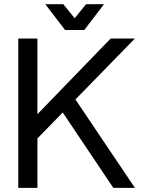

<svg xmlns="http://www.w3.org/2000/svg" viewBox="-20 -909 702 929"><path d="M268.1 -387.7 528.3 0H632.8L331.5 -447.8ZM161.1 -239.3 632.8 -722.7Q622.1 -722.7 606.4 -722.7Q590.8 -722.7 574.2 -722.7Q557.6 -722.7 542.2 -722.7Q526.9 -722.7 515.6 -722.7L161.1 -356.4V-722.7H68.4V0H161.1ZM286.1 -888.7H199.2L294.9 -763.7H387.7ZM396.5 -888.7 294.9 -763.7H387.7L483.4 -888.7Z"/></svg>

Font: Giphurs SC
Style: Regular
Weight: 400
Version: Version 0.920